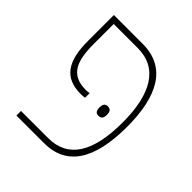

<svg xmlns="http://www.w3.org/2000/svg" viewBox="-166 -693 801 801"><g transform="rotate(45 234.5 -292.0)"><path d="M57 0H220C350 0 417 -96 417 -293C417 -475 357 -584 218 -584H48V-431C48 -314 85 -253 183 -253C194 -253 201 -254 207 -255V-282C201 -281 196 -280 186 -280C97 -280 74 -338 74 -439V-557H216C335 -557 391 -460 391 -293C391 -115 333 -27 217 -27H57ZM278 -269C278 -254 282 -241 299 -241C319 -241 322 -254 322 -269C322 -284 319 -297 299 -297C283 -297 278 -284 278 -269Z"/></g></svg>

Font: Noto Sans Hebrew Condensed Thin
Style: Regular
Weight: 100
Width: 3
Designer: Monotype Design Team
Foundry: Monotype Imaging Inc.
Version: Version 2.004